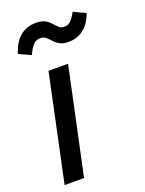

<svg xmlns="http://www.w3.org/2000/svg" viewBox="-144 -827 676 897"><g transform="rotate(-20 194.5 -379.0)"><path d="M226.6 -527.3 114.3 0H17.6L129.4 -527.3ZM264.6 -622.1Q237.8 -622.1 221.4 -631.3Q205.1 -640.6 194.1 -653.1Q183.1 -665.5 172.1 -674.8Q161.1 -684.1 144.5 -684.1Q123 -684.1 108.9 -668.2Q94.7 -652.3 81.5 -623L22 -649.9Q38.1 -703.1 70.3 -730.7Q102.5 -758.3 150.4 -758.3Q178.7 -758.3 195.3 -748.8Q211.9 -739.3 222.7 -726.8Q233.4 -714.4 243.4 -704.8Q253.4 -695.3 269 -695.3Q289.1 -695.3 302.7 -709Q316.4 -722.7 329.6 -748L389.2 -719.7Q372.1 -672.4 340.3 -647.2Q308.6 -622.1 264.6 -622.1Z"/></g></svg>

Font: Schibsted Grotesk Medium
Style: Italic
Weight: 500
Italic angle: -12°
Designer: Bakken & Baeck AS, Henrik Kongsvoll
Foundry: Schibsted ASA
Version: Version 1.100;gftools[0.9.25]